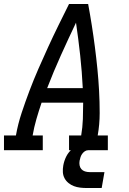

<svg xmlns="http://www.w3.org/2000/svg" viewBox="-30 -755 650 965"><path d="M-10 0V-74H50Q60 -131 78.5 -187Q97 -243 118 -298.5Q139 -354 163 -409Q187 -464 212 -518.5Q237 -573 263.5 -627Q290 -681 317 -735H413Q423 -681 431.5 -627Q440 -573 447 -518.5Q454 -464 459.5 -409Q465 -354 468 -298.5Q471 -243 471 -186.5Q471 -130 461 -74H512V0H317V-74H378Q385 -115 386.5 -156.5Q388 -198 388 -239H179Q165 -198 153 -156.5Q141 -115 134 -74H185V0ZM207 -312H386Q382 -395 373 -477Q364 -559 352 -641Q313 -559 276 -477Q239 -395 207 -312ZM406 190Q389 190 372.5 188Q356 186 341.5 180.5Q327 175 314.5 165Q302 155 294.5 141Q287 127 286 110.5Q285 94 288 77Q292 54 302.5 32.5Q313 11 331.5 -5Q350 -21 373 -27.5Q396 -34 418 -34L413 0Q404 0 396 5.5Q388 11 382.5 19Q377 27 374.5 35.5Q372 44 370 53Q368 65 370 76Q372 87 379 95Q386 103 397 106.5Q408 110 420 110H495L481 190Z"/></svg>

Font: Iosevka Curly Slab ExObl
Style: Regular
Weight: 400
Width: 7
Italic angle: -9°
Monospace: yes
Designer: Belleve Invis
Foundry: Belleve Invis
Version: Version 11.1.0; ttfautohint (v1.8.3)